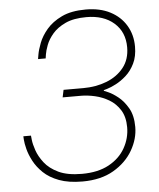

<svg xmlns="http://www.w3.org/2000/svg" viewBox="-54 -796 707 853"><g transform="rotate(-5 300.0 -370.0)"><path d="M280 10Q218 10 175.5 -6Q133 -22 106.5 -47.5Q80 -73 65 -101.5Q50 -130 43.5 -155.5Q37 -181 36 -197Q35 -213 35 -213H69Q69 -213 71 -194Q73 -175 82.5 -147Q92 -119 114 -90.5Q136 -62 176 -43Q216 -24 280 -24Q352 -24 400.5 -50.5Q449 -77 473.5 -120.5Q498 -164 498 -213Q498 -259 479 -289.5Q460 -320 430.5 -337.5Q401 -355 368 -362.5Q335 -370 306 -370H224L231 -403H319Q376 -403 423.5 -421.5Q471 -440 500 -476.5Q529 -513 529 -567Q529 -635 483 -675.5Q437 -716 360 -716Q303 -716 266.5 -699Q230 -682 209 -657.5Q188 -633 178.5 -608Q169 -583 166.5 -566Q164 -549 164 -549H130Q130 -549 133.5 -569.5Q137 -590 148.5 -620Q160 -650 185 -679.5Q210 -709 252.5 -729.5Q295 -750 360 -750Q423 -750 468.5 -726.5Q514 -703 539 -661.5Q564 -620 564 -567Q564 -523 548.5 -491.5Q533 -460 510 -439.5Q487 -419 463.5 -407Q440 -395 424.5 -390.5Q409 -386 409 -386V-383Q409 -383 428 -375Q447 -367 471.5 -347.5Q496 -328 515 -295Q534 -262 534 -211Q534 -158 504.5 -107Q475 -56 418.5 -23Q362 10 280 10Z"/></g></svg>

Font: Be Vietnam Pro Thin
Style: Italic
Weight: 100
Italic angle: -12°
Designer: Lam Bao, Tony Le, Vietanh Nguyen
Foundry: Yellow Type Foundry
Version: Version 1.002; ttfautohint (v1.8.3)